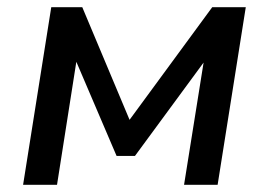

<svg xmlns="http://www.w3.org/2000/svg" viewBox="-20 -512 745 532"><path d="M44 0 122 -492H208L339 -180L568 -492H661L583 0H490L548 -363H562L354 -80H303L182 -363H195L138 0Z"/></svg>

Font: Nunito Sans 10pt SemiBold
Style: Italic
Weight: 600
Italic angle: -9°
Designer: Vernon Adams
Foundry: Vernon Adams
Version: Version 3.101;gftools[0.9.27]